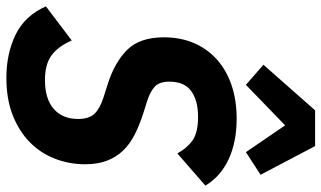

<svg xmlns="http://www.w3.org/2000/svg" viewBox="-237 -773 1008 602"><g transform="rotate(90 267.0 -472.0)"><path d="M210 12Q134 12 74.5 -17Q15 -46 -14 -112L93 -193Q111 -151 139 -130Q167 -109 217 -109Q276 -109 307.5 -136.5Q339 -164 339 -213Q339 -248 322 -265Q305 -282 270 -293L232 -305Q162 -327 122.5 -366.5Q83 -406 83 -482Q83 -534 101 -576Q119 -618 152.5 -648Q186 -678 233 -694Q280 -710 338 -710Q411 -710 465 -685Q519 -660 548 -612L447 -524Q431 -554 406.5 -571.5Q382 -589 332 -589Q281 -589 251.5 -567.5Q222 -546 222 -499Q222 -467 238.5 -452.5Q255 -438 284 -429L322 -417Q359 -405 388.5 -390Q418 -375 438.5 -353.5Q459 -332 470 -303Q481 -274 481 -235Q481 -185 463.5 -140Q446 -95 412 -61.5Q378 -28 327.5 -8Q277 12 210 12ZM424 -956 514 -785 443 -739 359 -862 232 -739 169 -794 312 -956Z"/></g></svg>

Font: IBM Plex Sans Cond
Style: Bold Italic
Weight: 700
Width: 3
Italic angle: -11°
Designer: Mike Abbink, Paul van der Laan, Pieter van Rosmalen
Foundry: Bold Monday
Version: Version 1.3